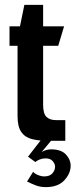

<svg xmlns="http://www.w3.org/2000/svg" viewBox="-20 -578 310 788"><path d="M178 0Q140 0 111.5 -7Q83 -14 67.5 -36Q52 -58 52 -102V-390H19V-470H62L80 -558H157V-470H243L219 -390H157V-148Q157 -112 170.5 -98.5Q184 -85 210 -85H248V0ZM168 190Q145 190 126 182.5Q107 175 91 167L116 127Q121 134 135 140Q149 146 162 146Q184 146 195 133.5Q206 121 206 106Q206 95 196.5 83.5Q187 72 167 72Q154 72 143 76.5Q132 81 125 87L95 65L147 -2H191L151 46Q169 35 190 35Q231 35 250.5 56Q270 77 270 102Q270 134 244 162Q218 190 168 190Z"/></svg>

Font: Smooch Sans
Style: Bold
Weight: 700
Designer: Robert E. Leuschke
Foundry: Robert E. Leuschke
Version: Version 1.010